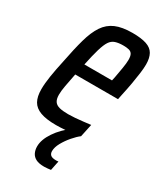

<svg xmlns="http://www.w3.org/2000/svg" viewBox="-181 -589 728 855"><g transform="rotate(30 183.0 -161.5)"><path d="M148 8Q98 8 68 -3Q38 -14 25 -37Q12 -60 12 -98Q12 -127 18 -165.5Q24 -204 35 -254Q49 -326 63 -376Q77 -426 98 -457.5Q119 -489 152.5 -503.5Q186 -518 239 -518Q284 -518 311 -509Q338 -500 349.5 -479.5Q361 -459 361 -426Q361 -407 357.5 -380.5Q354 -354 348.5 -322.5Q343 -291 335 -255L330 -230H110Q102 -190 97 -162.5Q92 -135 92 -116Q92 -94 100 -82Q108 -70 125.5 -65.5Q143 -61 171 -61Q186 -61 206 -62.5Q226 -64 246.5 -66.5Q267 -69 284 -71L270 -5Q256 -2 235.5 1Q215 4 192.5 6Q170 8 148 8ZM123 -289H265L269 -307Q274 -334 278.5 -361Q283 -388 283 -405Q283 -424 277.5 -433.5Q272 -443 260.5 -446Q249 -449 231 -449Q207 -449 190.5 -443.5Q174 -438 163.5 -422Q153 -406 143.5 -374Q134 -342 123 -289ZM195 195Q168 195 152.5 187Q137 179 130 164.5Q123 150 123 132Q123 97 150 57Q177 17 221 -15L270 -5Q254 7 235.5 28.5Q217 50 204 73.5Q191 97 191 117Q191 130 199 137Q207 144 227 144Q229 144 231 144Q233 144 239 143L229 192Q221 193 212 194Q203 195 195 195Z"/></g></svg>

Font: Saira ExtraCondensed Medium
Style: Italic
Weight: 500
Width: 2
Italic angle: -12°
Designer: Hector Gatti with collaboration of the Omnibus-Type team
Foundry: Omnibus-Type
Version: Version 1.101